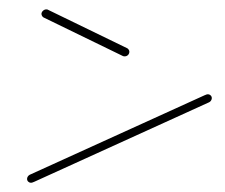

<svg xmlns="http://www.w3.org/2000/svg" viewBox="-20 -467 487 415"><path d="M69.6 -437.4Q70 -441.1 73.1 -443.9Q76.3 -446.7 80 -446.7Q83 -446.7 83.7 -445.9L255.2 -362.6Q257 -361.5 258.3 -359.4Q259.6 -357.4 259.6 -355.2Q259.6 -351.1 256.7 -348.1Q253.7 -345.2 249.6 -345.2Q246.7 -345.2 245.6 -345.9L74.1 -429.3Q72.2 -430.4 70.9 -432.6Q69.6 -434.8 69.6 -437.4ZM47 -71.9Q43.7 -71.9 41.1 -74.3Q38.5 -76.7 38.5 -80.4Q38.5 -83 40.2 -85.6Q41.9 -88.1 44.4 -89.3L422.2 -261.1Q427 -263.3 429.3 -263.3Q432.6 -263.3 435.2 -260.9Q437.8 -258.5 437.8 -254.8Q437.8 -252.2 436.1 -249.6Q434.4 -247 431.9 -245.9L54.1 -74.1Q49.3 -71.9 47 -71.9Z"/></svg>

Font: 26F Galaxy Sans Hairline
Style: Italic
Weight: 50
Italic angle: -5°
Designer: C₂₉H₂₅N₃O₅
Version: Version 1.200